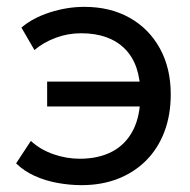

<svg xmlns="http://www.w3.org/2000/svg" viewBox="-20 -525 554 560"><path d="M218 15Q183 15 147.5 8.5Q112 2 81 -12Q50 -26 27 -48.5L70 -114Q97.5 -88.5 135.8 -75.2Q174 -62 212.5 -62Q267.5 -62 307 -82.8Q346.5 -103.5 368 -145Q389.5 -186.5 389.5 -249.5Q389.5 -337.5 344 -382.8Q298.5 -428 216.5 -428Q177.5 -428 141.8 -414.5Q106 -401 80.5 -379L42.5 -444.5Q75 -472.5 125.2 -488.8Q175.5 -505 226 -505Q301.5 -505 358 -473.2Q414.5 -441.5 446.2 -384Q478 -326.5 478 -250Q478 -189.5 459.5 -140.8Q441 -92 406.5 -57.2Q372 -22.5 324.5 -3.8Q277 15 218 15ZM117.5 -214.5V-287H416V-214.5Z"/></svg>

Font: Geologica Cursive Light
Style: Regular
Weight: 300
Designer: Sindre Bremnes, Frode Helland
Foundry: Monokrom Skriftforlag AS
Version: Version 1.010;gftools[0.9.28]